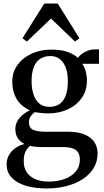

<svg xmlns="http://www.w3.org/2000/svg" viewBox="-20 -819 590 1088"><path d="M243 249Q197.5 249 156.5 241Q115.5 233 84.2 216.2Q53 199.5 35.2 173.8Q17.5 148 17.5 112.5Q17.5 83 30.8 59.8Q44 36.5 67 20.2Q90 4 119 -3Q94.5 -15.5 80.8 -36.2Q67 -57 67 -88Q67 -112.5 78.5 -132.8Q90 -153 108.8 -168.5Q127.5 -184 149.5 -193.5Q95.5 -219 72.5 -261Q49.5 -303 49.5 -355Q49.5 -412 80.8 -453.2Q112 -494.5 162.2 -516.2Q212.5 -538 269.5 -538Q325.5 -538 362.8 -524.8Q400 -511.5 422 -490.5Q433.5 -509 460.2 -524Q487 -539 516.5 -539H541V-457.5H446Q453.5 -448 459.5 -433.2Q465.5 -418.5 469 -400.5Q472.5 -382.5 472.5 -362.5Q472.5 -305.5 443 -263.8Q413.5 -222 364 -199.2Q314.5 -176.5 254 -176.5Q234.5 -176.5 213.8 -178.5Q193 -180.5 176.5 -183.5Q165 -174.5 154.5 -161Q144 -147.5 144 -126Q144 -95.5 166.5 -84Q189 -72.5 241.5 -72.5H365.5Q422 -72.5 459 -57Q496 -41.5 514.5 -14Q533 13.5 533 50.5Q533 96 511.2 132.5Q489.5 169 450.2 195Q411 221 358 235Q305 249 243 249ZM254.5 210Q307 210 347 195Q387 180 409.8 152.2Q432.5 124.5 432.5 87Q432.5 64 424.5 48Q416.5 32 395.5 23.2Q374.5 14.5 336 14.5H227Q203 14.5 183.5 12.8Q164 11 150 7.5Q135 20 124.8 40Q114.5 60 114.5 94.5Q114.5 133 132.5 158.5Q150.5 184 182 197Q213.5 210 254.5 210ZM259.5 -213.5Q312 -213.5 338.2 -250.2Q364.5 -287 364.5 -358.5Q364.5 -403 352.8 -435Q341 -467 319 -484.2Q297 -501.5 265.5 -501.5Q232.5 -501.5 208.5 -486.2Q184.5 -471 171.8 -439.5Q159 -408 159 -359.5Q159 -317 169.8 -284Q180.5 -251 203 -232.2Q225.5 -213.5 259.5 -213.5ZM132.5 -583.5 107.5 -602.5 231 -799H307L430 -602.5L405 -583.5L269 -714Z"/></svg>

Font: Merriweather 96pt Medium
Style: Regular
Weight: 500
Version: Version 2.100